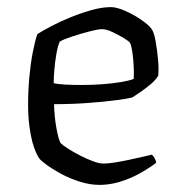

<svg xmlns="http://www.w3.org/2000/svg" viewBox="-20 -520 506 540"><path d="M260 0Q233 0 204.5 -9Q176 -18 152 -31Q128 -44 111 -56.5Q94 -69 90 -75Q75 -98 67 -138.5Q59 -179 59 -223Q59 -265 62.5 -303Q66 -341 72 -372Q78 -403 85 -424Q99 -433 123.5 -446Q148 -459 177.5 -471Q207 -483 237 -491.5Q267 -500 292 -500Q308 -500 332 -489.5Q356 -479 377 -464.5Q398 -450 406 -439Q413 -430 417.5 -405Q422 -380 424.5 -352.5Q427 -325 425 -307Q417 -294 402.5 -282Q388 -270 374 -260.5Q360 -251 352 -246Q342 -243 309 -238.5Q276 -234 229 -230.5Q182 -227 132 -227Q133 -191 138.5 -160.5Q144 -130 150 -118Q157 -111 172 -101.5Q187 -92 205.5 -82.5Q224 -73 241.5 -66.5Q259 -60 271 -60Q284 -60 303 -63Q322 -66 343 -70.5Q364 -75 381 -79Q398 -83 407 -85Q411 -82 415 -75Q419 -68 419 -62Q398 -46 371.5 -31.5Q345 -17 316.5 -8.5Q288 0 260 0ZM210 -281Q238 -281 266.5 -283Q295 -285 319 -289Q343 -293 356 -298Q357 -313 356 -333.5Q355 -354 352.5 -372Q350 -390 346 -399Q343 -404 328 -413Q313 -422 296 -430Q279 -438 267 -438Q256 -438 231 -431.5Q206 -425 182 -417Q158 -409 148 -403Q142 -389 138.5 -368Q135 -347 133 -325Q131 -303 131 -286Q144 -283 165.5 -282Q187 -281 210 -281Z"/></svg>

Font: Texturina Medium 12pt ExtraLight
Style: Regular
Weight: 250
Version: Version 1.002